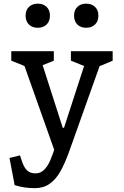

<svg xmlns="http://www.w3.org/2000/svg" viewBox="-20 -790 660 1022"><path d="M58 195.5 30.5 50.8 86.5 37.2 98.3 72.8Q108.7 102.8 125.1 117.8Q141.5 132.8 168.7 132.8Q195.3 132.8 214.2 114.4Q233.2 96 247 64.7Q260.8 33.3 279 -24.3L274.7 24.8L97 -476.2L127.7 -431.7L40 -467V-517.5H266.5V-467L178.5 -431.7L196.3 -476.2L314 -109.7H320.7L439.8 -476.2L445.2 -431.7L357.5 -467V-517.5H579.7V-467L496 -431.7L523.7 -476.2L347.5 18.5Q323.7 83.8 300.2 124.6Q276.8 165.3 244 188.4Q211.2 211.5 166 211.5Q135.3 211.5 109.2 207.4Q83.2 203.3 58 195.5ZM116.3 -706.7Q116.3 -736.3 134.1 -753.4Q151.8 -770.5 181.2 -770.5Q210.2 -770.5 228 -753.4Q245.8 -736.3 245.8 -706.7Q245.8 -676.8 228 -659.5Q210.2 -642.2 181.2 -642.2Q161.8 -642.2 147.2 -649.9Q132.5 -657.7 124.4 -672.4Q116.3 -687.2 116.3 -706.7ZM374.2 -706.7Q374.2 -736.3 391.9 -753.4Q409.7 -770.5 439 -770.5Q468 -770.5 485.8 -753.4Q503.7 -736.3 503.7 -706.7Q503.7 -676.8 485.8 -659.5Q468 -642.2 439 -642.2Q419.7 -642.2 405 -649.9Q390.3 -657.7 382.2 -672.4Q374.2 -687.2 374.2 -706.7Z"/></svg>

Font: Monaspace Xenon Var ExtraLight
Style: Regular
Weight: 200
Designer: Riley Cran and the Lettermatic Team
Version: Version 1.200 (Monaspace Xenon Var)